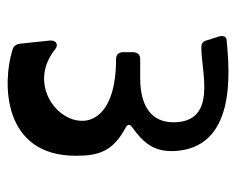

<svg xmlns="http://www.w3.org/2000/svg" viewBox="-77 -520 607 493"><g transform="rotate(90 226.5 -273.5)"><path d="M108 -2C191 24 380 25 380 -165C380 -226 367 -261 307 -293C299 -297 299 -303 305 -308C348 -339 369 -365 368 -415C362 -576 169 -560 83 -552C72 -551 71 -541 74 -531L83 -503C86 -490 91 -487 104 -487C165 -487 294 -529 294 -415C294 -360 254 -330 181 -330H132C120 -330 114 -323 114 -311V-286C114 -275 120 -268 132 -268C423 -268 251 4 106 -112C95 -121 83 -114 84 -99L92 -23C93 -13 97 -5 108 -2Z"/></g></svg>

Font: OpenDyslexic3
Style: Regular
Weight: 400
Designer: Abelardo Gonzalez
Version: Version 3.001;PS 003.001;hotconv 1.0.88;makeotf.lib2.5.64775